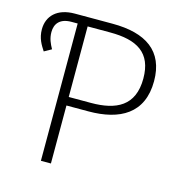

<svg xmlns="http://www.w3.org/2000/svg" viewBox="-102 -777 823 870"><g transform="rotate(15 309.0 -342.0)"><path d="M320 -684H143C60 -684 17 -639 17 -577C17 -534 35 -507 51 -482L85 -501C73 -523 62 -545 62 -576C62 -615 84 -644 138 -644H167V0H214V-272H317C464 -272 569 -329 569 -481C569 -622 477 -684 320 -684ZM318 -312H214V-643H320C446 -643 519 -601 519 -480C519 -351 436 -312 318 -312Z"/></g></svg>

Font: Fira Sans ExtraLight
Style: Regular
Weight: 200
Designer: bBox Type GmbH & Carrois Corporate GbR & Edenspiekermann AG
Foundry: bBox Type GmbH & Carrois Corporate GbR & Edenspiekermann AG
Version: Version 4.300;PS 004.300;hotconv 1.0.88;makeotf.lib2.5.64775